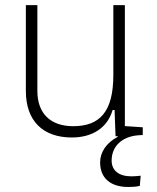

<svg xmlns="http://www.w3.org/2000/svg" viewBox="-20 -538 626 765"><path d="M491.2 207C504.4 207 521.5 206.5 537.1 202.6L540.5 162.1C527.3 163.6 514.2 164.6 503.9 164.6C453.6 164.6 424.8 141.6 424.8 101.6C424.8 47.4 462.9 6.8 530.3 1L548.8 0V-30.8L477.5 -35.6V-517.6H431.6V-239.3C431.6 -91.8 377 -35.2 271.5 -35.2C181.6 -35.2 128.9 -85.4 128.9 -175.8V-517.6H83V-175.8C83 -57.6 149.4 9.8 266.6 9.8C349.6 9.8 408.7 -30.3 428.7 -99.6H436.5L440.4 4.9L448.7 4.4V7.3C404.3 30.8 378.9 67.9 378.9 108.9C378.9 171.4 419.9 207 491.2 207Z"/></svg>

Font: Cascadia Mono PL ExtraLight
Style: Regular
Weight: 200
Monospace: yes
Designer: Aaron Bell
Foundry: Saja Typeworks
Version: Version 2404.023